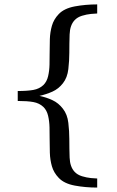

<svg xmlns="http://www.w3.org/2000/svg" viewBox="-20 -724 528 867"><path d="M418.9 123Q365.7 123 317.6 114Q269.5 105 245.1 79.1Q222.7 55.7 214.4 26.9Q206.1 -2 205.1 -34.2Q204.1 -66.4 204.1 -99.1Q204.1 -121.1 203.6 -148.4Q203.1 -175.8 197.3 -200.9Q191.4 -226.1 175.8 -241.2Q157.7 -258.3 130.6 -263.2Q103.5 -268.1 60.1 -268.1V-313Q103.5 -313 130.6 -317.9Q157.7 -322.8 175.8 -339.8Q191.4 -355 197.3 -380.1Q203.1 -405.3 203.6 -432.6Q204.1 -460 204.1 -481.9Q204.1 -515.1 205.1 -546.9Q206.1 -578.6 214.4 -607.7Q222.7 -636.7 245.1 -660.2Q269.5 -686 317.6 -695.1Q365.7 -704.1 418.9 -704.1V-663.1Q410.6 -663.1 390.9 -661.1Q371.1 -659.2 350.3 -652.8Q329.6 -646.5 316.9 -632.8Q295.9 -610.4 294.4 -568.6Q293 -526.9 293 -484.9Q293 -450.7 288.6 -412.1Q284.2 -373.5 264.2 -348.1Q244.6 -322.8 216.8 -310.3Q189 -297.9 158.2 -291Q189 -284.7 216.8 -271.7Q244.6 -258.8 264.2 -232.9Q284.2 -207.5 288.6 -169.2Q293 -130.9 293 -96.2Q293 -54.2 294.4 -12.5Q295.9 29.3 316.9 51.8Q329.6 65.4 350.3 71.8Q371.1 78.1 390.9 80.1Q410.6 82 418.9 82Z"/></svg>

Font: Charis
Style: Regular
Weight: 400
Designer: Walt Agee, Miriam Martin, Annie Olsen, Victor Gaultney, Lorna Priest, Alan Ward, Bob Hallissy, Martin Hosken, Sharon Cor
Foundry: SIL Global
Version: Version 7.000